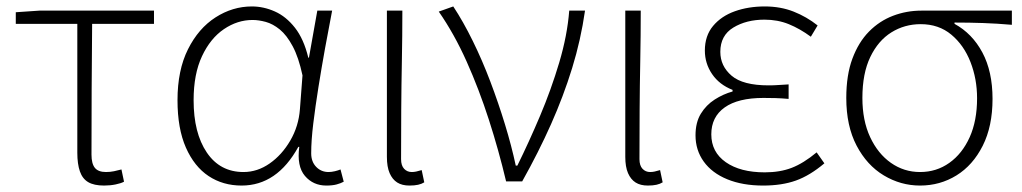

<svg xmlns="http://www.w3.org/2000/svg" viewBox="-20 -563 3174 596"><path d="M303 13Q272 13 254 2.5Q236 -8 228 -31Q220 -54 220 -89V-489H29V-525L102 -530H458V-489H266Q265 -386 264.5 -285Q264 -184 264 -83Q264 -55 274.5 -42Q285 -29 309 -29Q322 -29 334 -31.5Q346 -34 357 -37L365 1Q356 6 339 9.5Q322 13 303 13Z M730 13Q672 13 627.5 -16.5Q583 -46 557 -105Q531 -164 531 -252Q531 -345 563.5 -410Q596 -475 649 -509Q702 -543 762 -543Q798 -543 833 -527.5Q868 -512 895.5 -477Q923 -442 937 -384H939L965 -530H1011Q1000 -474 989 -413Q978 -352 968.5 -292.5Q959 -233 952.5 -180Q946 -127 946 -87Q946 -61 961.5 -45Q977 -29 1000 -29Q1009 -29 1019.5 -31.5Q1030 -34 1037 -37L1047 1Q1038 6 1025 9.5Q1012 13 993 13Q952 13 926.5 -17Q901 -47 909 -107H906Q840 13 730 13ZM736 -29Q779 -29 817 -55.5Q855 -82 881 -126.5Q907 -171 911 -224L919 -329Q907 -385 888.5 -419.5Q870 -454 848.5 -471.5Q827 -489 805 -495Q783 -501 764 -501Q717 -501 675 -472.5Q633 -444 607 -388.5Q581 -333 581 -252Q581 -150 622 -89.5Q663 -29 736 -29Z M1251 13Q1228 13 1213 3.5Q1198 -6 1189.5 -25.5Q1181 -45 1181 -76V-530H1229Q1229 -452 1227.5 -375Q1226 -298 1225.5 -221.5Q1225 -145 1225 -69Q1225 -49 1234.5 -39Q1244 -29 1258 -29Q1265 -29 1272 -30.5Q1279 -32 1289 -35L1297 3Q1289 8 1278 10.5Q1267 13 1251 13Z M1551 0Q1528 -97 1497.5 -191.5Q1467 -286 1428.5 -372Q1390 -458 1342 -527L1387 -543Q1418 -496 1447.5 -436Q1477 -376 1502 -310Q1527 -244 1547.5 -177Q1568 -110 1581 -49H1586Q1622 -122 1656.5 -203.5Q1691 -285 1716 -369Q1741 -453 1747 -530H1796Q1783 -439 1756 -351.5Q1729 -264 1690.5 -177.5Q1652 -91 1601 0Z M1991 13Q1968 13 1953 3.5Q1938 -6 1929.5 -25.5Q1921 -45 1921 -76V-530H1969Q1969 -452 1967.5 -375Q1966 -298 1965.5 -221.5Q1965 -145 1965 -69Q1965 -49 1974.5 -39Q1984 -29 1998 -29Q2005 -29 2012 -30.5Q2019 -32 2029 -35L2037 3Q2029 8 2018 10.5Q2007 13 1991 13Z M2349 13Q2285 13 2237.5 -6.5Q2190 -26 2164.5 -61.5Q2139 -97 2139 -143Q2139 -183 2155.5 -210Q2172 -237 2198.5 -254Q2225 -271 2254 -279V-284Q2213 -300 2190.5 -333Q2168 -366 2168 -406Q2168 -452 2193.5 -482.5Q2219 -513 2261 -528Q2303 -543 2354 -543Q2403 -543 2443.5 -527Q2484 -511 2518 -484L2497 -449Q2463 -474 2428.5 -488Q2394 -502 2353 -502Q2297 -502 2256.5 -477.5Q2216 -453 2216 -402Q2216 -358 2251 -328Q2286 -298 2366 -298Q2382 -298 2395 -299Q2408 -300 2428 -301V-256Q2405 -258 2387 -258.5Q2369 -259 2350 -259Q2271 -259 2229.5 -229.5Q2188 -200 2188 -146Q2188 -91 2233 -59.5Q2278 -28 2354 -28Q2401 -28 2437.5 -42Q2474 -56 2515 -90L2539 -56Q2494 -18 2450.5 -2.5Q2407 13 2349 13Z M2836 13Q2776 13 2723.5 -18.5Q2671 -50 2639 -111Q2607 -172 2607 -259Q2607 -330 2626 -381Q2645 -432 2677.5 -465Q2710 -498 2752 -514Q2794 -530 2840 -530H3121V-486Q3075 -490 3032 -491.5Q2989 -493 2943 -493V-489Q2998 -459 3029.5 -400Q3061 -341 3061 -256Q3061 -171 3030.5 -110.5Q3000 -50 2949 -18.5Q2898 13 2836 13ZM2836 -29Q2887 -29 2927 -57.5Q2967 -86 2990 -137Q3013 -188 3013 -258Q3013 -318 2992.5 -370.5Q2972 -423 2933 -455.5Q2894 -488 2838 -488Q2788 -488 2747 -462.5Q2706 -437 2681.5 -386Q2657 -335 2657 -259Q2657 -189 2681 -137.5Q2705 -86 2745.5 -57.5Q2786 -29 2836 -29Z"/></svg>

Font: Noto Sans KR ExtraLight
Style: Regular
Weight: 250
Designer: Ryoko NISHIZUKA  (kana, bopomofo & ideographs); Paul D. Hunt (Latin, Greek & Cyrillic); Sandoll Communications , Soo-you
Foundry: Adobe
Version: Version 2.004-H2;hotconv 1.0.118;makeotfexe 2.5.65603